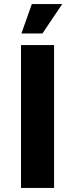

<svg xmlns="http://www.w3.org/2000/svg" viewBox="-20 -921 368 941"><path d="M83 0V-700H245V0ZM85 -757 136 -901H285L188 -757Z"/></svg>

Font: Montserrat Z
Style: Bold
Weight: 700
Designer: Julieta Ulanovsky
Foundry: Julieta Ulanovsky
Version: Version 8.000